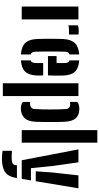

<svg xmlns="http://www.w3.org/2000/svg" viewBox="471 -1311 1050 2032"><g transform="rotate(90 996.0 -295.0)"><path d="M49 0V-600H185V0ZM248 -494V-592.5Q268.5 -603.5 301 -603.5Q313 -603.5 325.2 -602.8Q337.5 -602 345.5 -600.5V-500H302.5Q269.5 -500 248 -494Z M393 -156.5Q391.5 -183.5 391 -222.2Q390.5 -261 390.5 -303.2Q390.5 -345.5 391.2 -382.5Q392 -419.5 393 -441.5Q398.5 -524.5 437 -563.5Q475.5 -602.5 556.5 -608.5V-506Q541.5 -501.5 534.8 -490.5Q528 -479.5 527.5 -461.5Q526 -415.5 525.5 -375.8Q525 -336 525 -298.8Q525 -261.5 525.5 -223.2Q526 -185 527.5 -142Q528 -122.5 534.8 -111.2Q541.5 -100 556.5 -95V8.5Q472 2.5 434.8 -37Q397.5 -76.5 393 -156.5ZM619.5 8.5V-94.5Q633 -99.5 639.2 -111Q645.5 -122.5 646.5 -143Q647.5 -158 647.8 -178.2Q648 -198.5 646.5 -227H778Q779 -218.5 779.5 -195.8Q780 -173 779 -156.5Q775 -75.5 738 -36.2Q701 3 619.5 8.5ZM573.5 -277.5V-369H647.5Q647.5 -389 647.5 -408Q647.5 -427 647.2 -441.2Q647 -455.5 646.5 -461.5Q646 -480 639.2 -490.2Q632.5 -500.5 619.5 -505.5V-608.5Q701 -602.5 738 -564.2Q775 -526 779 -446.5Q779.5 -435 779.8 -406.2Q780 -377.5 779.8 -342.5Q779.5 -307.5 778 -277.5Z M861.5 200V-600H996.5V200ZM1058.5 -89Q1062 -88 1065.8 -87.8Q1069.5 -87.5 1073 -87.5Q1101 -87.5 1117 -99.8Q1133 -112 1134 -138Q1136.5 -179 1137.5 -221Q1138.5 -263 1138.5 -305.2Q1138.5 -347.5 1137.5 -388Q1136.5 -428.5 1134 -465.5Q1133 -489 1120.2 -500.8Q1107.5 -512.5 1081 -512.5Q1069 -512.5 1058.5 -510V-589Q1072.5 -599 1090.2 -604.2Q1108 -609.5 1133.5 -609.5Q1196.5 -609.5 1230.8 -572.8Q1265 -536 1269 -451Q1270 -424.5 1270.8 -384Q1271.5 -343.5 1271.5 -299Q1271.5 -254.5 1270.8 -214.5Q1270 -174.5 1269 -149Q1265 -64.5 1227.2 -27.5Q1189.5 9.5 1126.5 9.5Q1087 9.5 1058.5 -11.5Z M1357.5 0V-800H1490V0Z M1676 0 1561 -600H1698L1737 -324.5L1759.5 -97.5H1889.5L1873 0ZM1651.5 209.5Q1634.5 209.5 1614.5 207.5Q1594.5 205.5 1576 202.5V104Q1590 105 1612.8 105.8Q1635.5 106.5 1651 106.5Q1686 106.5 1704.2 99.2Q1722.5 92 1726.5 71.5L1730 51H1864L1860.5 71Q1851.5 117 1829.5 147.8Q1807.5 178.5 1764.8 194Q1722 209.5 1651.5 209.5ZM1793 -148.5 1805.5 -324.5 1836 -600H1973L1898 -148.5Z"/></g></svg>

Font: Big Shoulders Stencil Text Thin ExtraBold
Style: Regular
Weight: 800
Version: Version 2.001